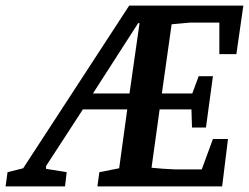

<svg xmlns="http://www.w3.org/2000/svg" viewBox="-110 -668 892 688"><path d="M-90 0 -83 -51 -27 -65 353 -648H762L737 -474H676V-587H571L505 -581L470 -333H579L602 -395H653L628 -211H578L576 -276H462L433 -67Q450 -65 472 -63.5Q494 -62 516 -61H613L653 -170H707L686 0H239L246 -51L317 -65L346 -276H187L55 -73V-63L129 -51L123 0ZM223 -333H354L390 -585H385Z"/></svg>

Font: Faustina Light SemiBold
Style: Italic
Weight: 600
Italic angle: -8°
Version: Version 1.200